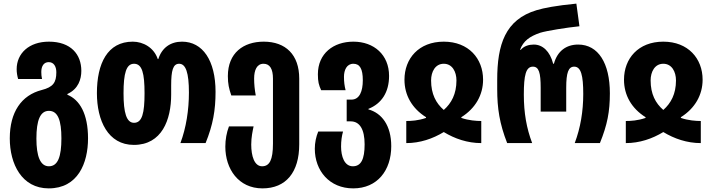

<svg xmlns="http://www.w3.org/2000/svg" viewBox="-20 -790 3938 1060"><path d="M249 250C410 250 466 111 466 -26C466 -162 420 -239 352 -267V-271C413 -299 429 -353 429 -399C429 -489 372 -560 250 -560C140 -560 72 -495 72 -408C72 -389 75 -372 80 -354H212C209 -367 208 -380 208 -393C208 -425 222 -447 249 -447C277 -447 291 -423 291 -391C291 -334 273 -309 210 -293C98 -264 34 -171 34 -26C34 115 100 250 249 250ZM250 128C202 128 181 72 181 -25C181 -126 202 -178 250 -178C300 -178 319 -125 319 -26C319 74 300 128 250 128Z M719 10C874 10 925 -129 925 -268V-318C925 -401 935 -438 969 -438C1006 -438 1023 -388 1023 -279C1023 -184 1008 -85 976 0H1115C1156 -101 1170 -182 1170 -283C1170 -456 1099 -560 985 -560C922 -560 874 -527 854 -464H851C830 -527 771 -560 713 -560C573 -560 515 -439 515 -276C515 -125 576 10 719 10ZM720 -112C678 -112 662 -168 662 -275C662 -386 677 -438 720 -438C765 -438 778 -385 778 -275C778 -166 765 -112 720 -112Z M1429 250C1559 250 1632 161 1632 7V-356C1632 -488 1557 -560 1436 -560C1324 -560 1238 -498 1238 -370C1238 -327 1244 -301 1257 -263H1392C1386 -295 1383 -326 1383 -356C1383 -403 1398 -438 1435 -438C1470 -438 1487 -409 1487 -356V3C1487 93 1468 128 1427 128C1384 128 1367 71 1367 8C1367 -33 1375 -68 1380 -92H1244C1231 -58 1224 -20 1224 20C1224 142 1296 250 1429 250Z M1930 250C2063 250 2140 151 2140 17C2140 -98 2087 -166 2014 -186V-189C2087 -218 2128 -281 2128 -371C2128 -487 2045 -560 1931 -560C1821 -560 1735 -495 1735 -380C1735 -338 1740 -321 1753 -292H1888C1882 -316 1879 -337 1879 -366C1879 -403 1894 -438 1931 -438C1967 -438 1983 -409 1983 -347C1983 -286 1965 -240 1920 -240H1894V-120H1916C1966 -120 1993 -76 1993 7C1993 90 1973 128 1928 128C1881 128 1863 73 1863 19C1863 -12 1867 -41 1874 -64H1737C1725 -35 1718 -2 1718 31C1718 153 1799 250 1930 250Z M2223 0C2299 0 2369 -24 2430 -61C2491 -24 2561 0 2637 0V-122C2610 -122 2567 -125 2527 -139V-143C2605 -192 2647 -266 2647 -350C2647 -467 2567 -560 2430 -560C2292 -560 2213 -467 2213 -350C2213 -265 2254 -192 2332 -143V-139C2289 -124 2250 -122 2223 -122ZM2430 -183C2387 -220 2360 -271 2360 -346C2360 -394 2383 -438 2430 -438C2477 -438 2500 -394 2500 -346C2500 -271 2472 -220 2430 -183Z M2780 0H2918C2887 -82 2872 -166 2872 -268C2872 -374 2883 -422 2922 -422C2955 -422 2965 -389 2965 -305V-174H3106V-305C3106 -389 3118 -422 3150 -422C3188 -422 3200 -373 3200 -271C3200 -176 3185 -85 3153 0H3292C3333 -101 3347 -174 3347 -275C3347 -441 3283 -544 3172 -544C3106 -544 3057 -508 3038 -438H3034C3016 -508 2975 -544 2927 -544C2900 -544 2873 -536 2855 -515H2851C2869 -564 2904 -589 2962 -609C2997 -620 3110 -638 3179 -645L3162 -770C3049 -759 2983 -746 2943 -734C2769 -682 2725 -544 2725 -349V-298C2725 -192 2738 -107 2780 0Z M3435 0C3511 0 3581 -24 3642 -61C3703 -24 3773 0 3849 0V-122C3822 -122 3779 -125 3739 -139V-143C3817 -192 3859 -266 3859 -350C3859 -467 3779 -560 3642 -560C3504 -560 3425 -467 3425 -350C3425 -265 3466 -192 3544 -143V-139C3501 -124 3462 -122 3435 -122ZM3642 -183C3599 -220 3572 -271 3572 -346C3572 -394 3595 -438 3642 -438C3689 -438 3712 -394 3712 -346C3712 -271 3684 -220 3642 -183Z"/></svg>

Font: Noto Sans Georgian ExtraCondensed ExtraBold
Style: Regular
Weight: 800
Width: 2
Designer: Monotype Design Team, Akaki Razmadze
Foundry: Google LLC
Version: Version 2.005